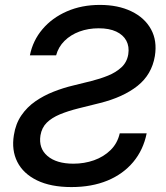

<svg xmlns="http://www.w3.org/2000/svg" viewBox="-20 -758 682 790"><path d="M273.9 11.7Q189 11.7 132.3 -15.9Q75.7 -43.5 51.3 -91.8Q26.9 -140.1 37.1 -202.1Q44.4 -249 67.9 -283.2Q91.3 -317.4 125.5 -341.1Q159.7 -364.7 200 -380.6Q240.2 -396.5 281.2 -406.2L356.4 -424.8Q391.6 -433.6 424.3 -446.8Q457 -460 479.7 -481Q502.4 -502 507.8 -534.7Q512.7 -566.4 499.8 -590.6Q486.8 -614.7 458 -628.2Q429.2 -641.6 386.2 -641.6Q343.3 -641.6 306.9 -628.2Q270.5 -614.7 245.4 -589.8Q220.2 -564.9 210.9 -530.3H103Q115.2 -591.3 154.8 -637.9Q194.3 -684.6 255.1 -711.2Q315.9 -737.8 391.1 -737.8Q465.8 -737.8 520.5 -711.4Q575.2 -685.1 601.3 -637.7Q627.4 -590.3 617.2 -527.3Q604.5 -451.2 545.7 -404.5Q486.8 -357.9 391.1 -334L302.7 -312Q259.8 -301.3 226.3 -287.4Q192.9 -273.4 172.4 -253.2Q151.9 -232.9 146.5 -201.2Q138.2 -147.9 175.3 -116.2Q212.4 -84.5 282.2 -84.5Q327.1 -84.5 366.9 -98.6Q406.7 -112.8 435.1 -140.6Q463.4 -168.5 472.7 -209.5H583.5Q569.8 -141.1 528.1 -91.3Q486.3 -41.5 421.9 -14.9Q357.4 11.7 273.9 11.7Z"/></svg>

Font: Inter 18pt Medium
Style: Italic
Weight: 500
Italic angle: -9.3988°
Designer: Rasmus Andersson
Foundry: rsms
Version: Version 4.001;git-66647c0bb